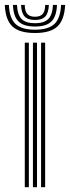

<svg xmlns="http://www.w3.org/2000/svg" viewBox="-48 -777 290 797"><path d="M122.5 0V-600H139.4V0ZM54.9 0V-600H71.8V0ZM88.7 0V-600H105.6V0ZM97.2 -640Q32.6 -640 3.6 -667.1Q-25.4 -694.3 -28.1 -756.6H-11.2Q-8.9 -701.4 16.4 -677.6Q41.6 -653.7 97.2 -653.7Q152.8 -653.7 178 -677.6Q203.1 -701.4 205.5 -756.6H222.4Q219.4 -694.3 190.3 -667.1Q161.3 -640 97.2 -640ZM97.2 -666.9Q50.1 -666.9 28.9 -687.8Q7.7 -708.6 5.7 -756.6H22.5Q24.2 -716.1 41.5 -698.3Q58.8 -680.6 97.2 -680.6Q135.4 -680.6 152.7 -698.3Q170 -716.1 171.8 -756.6H188.6Q186.6 -708.6 165.3 -687.8Q144.1 -666.9 97.2 -666.9ZM97.2 -694.1Q67.7 -694.1 54.2 -708.6Q40.8 -723.1 39.4 -756.6H54.7Q55 -730.3 65.4 -718.9Q75.8 -707.5 97.2 -707.5Q118.8 -707.5 129.1 -718.9Q139.3 -730.3 139.6 -756.6H154.9Q153.5 -723.1 140.1 -708.6Q126.7 -694.1 97.2 -694.1Z"/></svg>

Font: Big Shoulders Inline Text SC Thin
Style: Regular
Weight: 100
Designer: Patric King
Foundry: XO Type Co
Version: Version 2.002